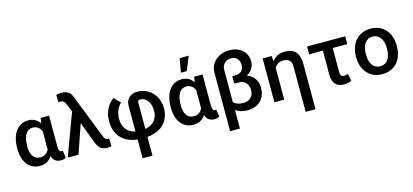

<svg xmlns="http://www.w3.org/2000/svg" viewBox="-76 -1392 4811 2235"><g transform="rotate(-15 2329.0 -274.5)"><path d="M397 -528.3 387.7 -464.4C354 -513.7 308.1 -538.1 249 -538.1C185.1 -538.1 134.8 -512.7 97.7 -462.4C60.5 -412.1 42 -343.3 42 -256.8V-250.5C42 -169.9 60.5 -106.4 97.7 -60.1C134.3 -13.7 184.6 9.8 248 9.8C311 9.8 358.9 -16.6 392.1 -69.3C409.2 -16.1 444.3 10.3 497.1 10.3C522 10.3 542.5 5.4 559.1 -4.4L547.4 -92.3C543.9 -90.8 539.6 -90.3 534.2 -90.3C511.2 -90.3 499.5 -110.4 498.5 -150.4V-528.3ZM160.6 -246.6C160.6 -379.9 204.1 -442.9 278.8 -442.9C323.7 -442.9 357.4 -419.9 380.4 -373.5V-151.4C357.4 -106.9 323.2 -85 277.8 -85C201.2 -85 160.6 -143.6 160.6 -246.6Z M705.1 -747.6C682.1 -747.6 661.1 -745.1 642.1 -739.7L643.6 -650.9L656.7 -651.9H673.3C697.3 -650.9 714.4 -638.2 725.6 -613.8L770 -507.3L582 0H711.4L831.5 -348.1L930.2 -88.4C944.3 -52.2 960.9 -26.9 980 -12.7C999 1.5 1025.9 8.8 1061.5 8.8C1078.6 8.8 1093.8 7.3 1107.4 3.9L1105.5 -89.8L1097.2 -89.4L1081.5 -89.8C1065.4 -92.3 1051.8 -107.4 1040 -135.3L831.5 -667C811.5 -719.2 775.4 -747.6 705.1 -747.6Z M1422.4 233.4H1541V7.3C1627.9 -1 1694.8 -29.8 1742.2 -78.1C1789.6 -126.5 1813 -189.9 1813 -269C1813 -316.4 1802.2 -360.8 1780.3 -401.9C1758.3 -442.4 1728 -474.6 1689.5 -497.6C1650.9 -520.5 1607.9 -531.7 1560.1 -531.7C1519.5 -531.7 1486.8 -520 1460.9 -496.1C1435.1 -472.2 1422.4 -440.9 1422.4 -402.3V-89.8C1326.2 -109.4 1274.9 -178.2 1274.9 -283.2C1276.4 -351.1 1301.3 -414.6 1348.1 -460L1273.9 -531.2C1199.2 -477.1 1156.2 -390.1 1156.2 -283.2C1156.2 -200.2 1179.7 -133.3 1226.1 -83C1272.5 -32.2 1337.9 -2.4 1422.4 6.8ZM1541 -405.8C1541 -425.8 1549.8 -436 1567.9 -436C1605.5 -436 1636.2 -420.4 1659.2 -389.6C1682.1 -358.4 1693.8 -318.4 1694.3 -269C1694.3 -219.7 1681.2 -179.7 1654.3 -148.4C1627.4 -116.7 1589.4 -97.2 1541 -88.9Z M2110.4 -613.8H2180.7L2249 -781.7H2140.1ZM2246.6 -528.3 2237.3 -464.4C2203.6 -513.7 2157.7 -538.1 2098.6 -538.1C2034.7 -538.1 1984.4 -512.7 1947.3 -462.4C1910.2 -412.1 1891.6 -343.3 1891.6 -256.8V-250.5C1891.6 -169.9 1910.2 -106.4 1947.3 -60.1C1983.9 -13.7 2034.2 9.8 2097.7 9.8C2160.6 9.8 2208.5 -16.6 2241.7 -69.3C2258.8 -16.1 2293.9 10.3 2346.7 10.3C2371.6 10.3 2392.1 5.4 2408.7 -4.4L2397 -92.3C2393.6 -90.8 2389.2 -90.3 2383.8 -90.3C2360.8 -90.3 2349.1 -110.4 2348.1 -150.4V-528.3ZM2010.3 -246.6C2010.3 -379.9 2053.7 -442.9 2128.4 -442.9C2173.3 -442.9 2207 -419.9 2230 -373.5V-151.4C2207 -106.9 2172.9 -85 2127.4 -85C2050.8 -85 2010.3 -143.6 2010.3 -246.6Z M2715.3 -720.7C2674.3 -720.7 2636.2 -711.4 2601.1 -693.4C2565.4 -675.3 2537.6 -650.4 2517.6 -619.1C2497.6 -587.4 2487.3 -553.2 2487.3 -515.6V191.9H2605.5V-30.8C2645 -3.9 2691.9 9.8 2745.6 9.8C2813.5 9.8 2867.2 -9.3 2906.7 -47.9C2946.3 -86.4 2965.8 -138.7 2965.8 -205.6C2965.8 -290 2921.9 -354 2843.3 -382.8C2900.4 -414.1 2934.6 -466.3 2934.6 -528.3C2934.6 -586.4 2915 -632.8 2875.5 -668C2835.9 -703.1 2782.7 -720.7 2715.3 -720.7ZM2815.9 -523.9C2815.9 -455.1 2781.2 -420.4 2712.4 -420.4H2677.2V-330.1H2737.3C2771 -329.6 2797.4 -317.9 2817.4 -294.4C2837.4 -270.5 2847.2 -241.2 2847.2 -205.6C2847.2 -169.9 2835.9 -140.6 2814 -118.7C2791.5 -96.2 2761.7 -85 2725.1 -85C2673.8 -85 2634.3 -98.1 2605.5 -125V-513.2C2605.5 -546.9 2616.2 -574.2 2637.2 -594.7C2658.2 -615.2 2684.1 -625.5 2715.3 -625.5C2745.6 -625.5 2770 -615.7 2788.6 -596.7C2806.6 -577.6 2815.9 -553.2 2815.9 -523.9Z M3072.3 -528.3V0H3190.9V-383.3C3213.9 -422.9 3249.5 -442.9 3298.3 -442.9C3366.2 -442.9 3395 -409.7 3395 -337.9V202.6H3513.7V-346.2C3511.7 -474.6 3457.5 -538.1 3338.9 -538.1C3275.9 -538.1 3225.1 -513.7 3186.5 -464.4L3180.7 -528.3Z M4067.4 -528.3H3607.9V-434.1H3772.9V-143.1C3774.4 -41 3820.3 9.8 3910.2 9.8C3945.3 9.8 3976.1 2.4 4002 -11.7L3983.4 -98.1C3965.3 -90.8 3950.2 -87.4 3937.5 -87.4C3904.3 -87.4 3891.6 -106.4 3891.6 -145V-434.1H4067.4Z M4127 -263.2C4127 -180.7 4149.4 -114.3 4194.3 -64.9C4238.8 -15.1 4298.3 9.8 4373 9.8C4421.9 9.8 4464.8 -1.5 4502.4 -23.9C4539.6 -46.4 4568.4 -78.1 4588.4 -119.1C4608.4 -160.2 4618.2 -206.5 4618.2 -258.8L4617.7 -286.6C4614.3 -362.3 4590.3 -423.3 4545.9 -469.2C4501.5 -515.1 4443.4 -538.1 4372.1 -538.1C4323.7 -538.1 4281.2 -526.9 4244.1 -504.9C4207 -482.4 4178.2 -450.7 4157.7 -409.2C4137.2 -367.7 4127 -320.8 4127 -269ZM4245.6 -258.8C4245.6 -381.3 4294.4 -442.9 4372.1 -442.9C4411.6 -442.9 4442.9 -427.2 4465.8 -396C4488.8 -364.7 4500 -322.3 4500 -269C4500 -148.4 4453.1 -85 4373 -85C4333 -85 4301.8 -100.6 4279.3 -131.3C4256.8 -162.1 4245.6 -204.6 4245.6 -258.8Z"/></g></svg>

Font: Roboto Medium
Style: Regular
Weight: 500
Designer: Google
Version: Version 2.137; 2017